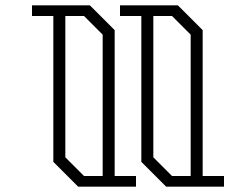

<svg xmlns="http://www.w3.org/2000/svg" viewBox="-20 -700 860 720"><path d="M490 -40V0H273L180 -93V-640H100V-680H317L410 -587V-40ZM295 -40H365V-570L295 -640H225V-110ZM820 -40V0H603L510 -93V-640H430V-680H647L740 -587V-40ZM625 -40H695V-570L625 -640H555V-110Z"/></svg>

Font: Kumar One Outline
Style: Regular
Weight: 400
Designer: Parimal Parmar
Foundry: Indian Type Foundry
Version: Version 1.000;PS 1.000;hotconv 1.0.88;makeotf.lib2.5.647800